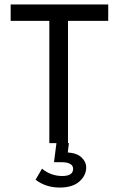

<svg xmlns="http://www.w3.org/2000/svg" viewBox="-20 -644 540 864"><path d="M202 0V-550H28V-624H467V-550H286V0ZM248 200Q220 200 193 192Q166 184 140 165L169 115Q209 148 260 148Q309 148 309 116Q309 101 295.5 93.5Q282 86 259 86H223L234 0H290L285 42Q327 45 347.5 65Q368 85 368 109Q368 145 337.5 172.5Q307 200 248 200Z"/></svg>

Font: Inconsolata Medium
Style: Regular
Weight: 500
Monospace: yes
Designer: Raph Levien, Cyreal, Brenton Simpson
Foundry: Raph Levien, Cyreal, Google
Version: Version 3.001; ttfautohint (v1.8.2.53-6de2)